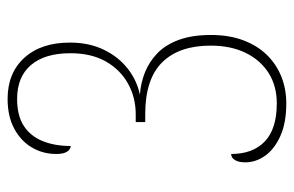

<svg xmlns="http://www.w3.org/2000/svg" viewBox="-154 -610 773 505"><g transform="rotate(-90 232.5 -357.5)"><path d="M213 9Q162 9 127.5 -6.5Q93 -22 75.5 -46.5Q58 -71 58 -99Q58 -116 64 -126Q70 -136 80 -136Q80 -79 113 -47.5Q146 -16 213 -16Q259 -16 293 -37.5Q327 -59 346 -98Q365 -137 365 -190Q365 -273 321 -317.5Q277 -362 185 -362H164V-387H184Q229 -387 265.5 -407.5Q302 -428 323.5 -466Q345 -504 345 -559Q345 -626 314 -662.5Q283 -699 225 -699Q181 -699 154 -681.5Q127 -664 114 -632Q101 -600 101 -558Q93 -558 86.5 -567Q80 -576 80 -596Q80 -631 97 -660Q114 -689 146.5 -706.5Q179 -724 225 -724Q293 -724 333 -680Q373 -636 373 -560Q373 -510 354.5 -471.5Q336 -433 305 -408.5Q274 -384 236 -376Q266 -374 294 -363Q322 -352 344.5 -330.5Q367 -309 380 -274Q393 -239 393 -189Q393 -141 379 -104Q365 -67 340.5 -42Q316 -17 283.5 -4Q251 9 213 9Z"/></g></svg>

Font: Noto Serif Khmer Condensed Thin
Style: Regular
Weight: 250
Width: 3
Designer: Danh Hong and the Monotype Design Team
Foundry: Monotype Imaging Inc.
Version: Version 2.004